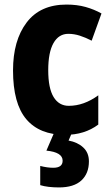

<svg xmlns="http://www.w3.org/2000/svg" viewBox="-20 -580 488 840"><path d="M265 10Q153 10 95 -58.5Q37 -127 37 -272Q37 -403 96.5 -481.5Q156 -560 271 -560Q317 -560 354.5 -549.5Q392 -539 424 -521L381 -402Q354 -416 329 -424Q304 -432 279 -432Q237 -432 214 -391.5Q191 -351 191 -273Q191 -194 214.5 -155.5Q238 -117 281 -117Q347 -117 410 -163V-35Q350 10 265 10ZM369 126Q369 179 336 209.5Q303 240 238 240Q214 240 193 237.5Q172 235 156 230V146Q187 154 213 154Q254 154 254 123Q254 86 183 79L217 0H295L280 35Q319 42 344 65Q369 88 369 126Z"/></svg>

Font: Noto Sans Myanmar Condensed ExtraBold
Style: Regular
Weight: 800
Width: 3
Designer: Monotype Design Team
Foundry: Monotype Imaging Inc.
Version: Version 2.107; ttfautohint (v1.8.4.7-5d5b)